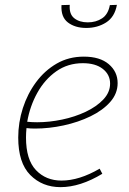

<svg xmlns="http://www.w3.org/2000/svg" viewBox="-20 -763 530 790"><path d="M229 7Q154 7 104.5 -43Q55 -93 55 -197Q55 -259 74 -318Q93 -377 128.5 -425Q164 -473 213.5 -501.5Q263 -530 325 -530Q391 -530 427.5 -499Q464 -468 464 -421Q464 -378 433.5 -343.5Q403 -309 352.5 -284.5Q302 -260 242 -247Q182 -234 124 -234Q114 -234 105.5 -234.5Q97 -235 89 -236Q87 -216 87 -197Q87 -106 128 -63Q169 -20 233 -20Q306 -20 390 -69L401 -48Q310 7 229 7ZM321 -503Q259 -503 211.5 -469.5Q164 -436 133.5 -381Q103 -326 92 -262Q112 -260 133 -260Q183 -260 235.5 -271Q288 -282 332.5 -303Q377 -324 405 -353.5Q433 -383 433 -419Q433 -456 403 -479.5Q373 -503 321 -503ZM335 -648Q289 -648 259.5 -670.5Q230 -693 233 -742L267 -743Q264 -705 285.5 -688Q307 -671 341 -671Q375 -671 400 -687.5Q425 -704 432 -742L461 -743Q452 -693 416.5 -670.5Q381 -648 335 -648Z"/></svg>

Font: Bitter ExtraLight
Style: Italic
Weight: 200
Italic angle: -9°
Designer: Sol Matas, and Bitter project Authors
Foundry: Sol Matas
Version: Version 2.001